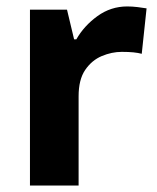

<svg xmlns="http://www.w3.org/2000/svg" viewBox="-20 -576 487 596"><path d="M375 -556Q390 -556 407 -554Q424 -552 435 -550L420 -409Q409 -412 394 -413.5Q379 -415 358 -415Q327 -415 296 -402Q265 -389 244.5 -359Q224 -329 224 -277V0H73V-546H188L210 -454H217Q241 -496 282.5 -526Q324 -556 375 -556Z"/></svg>

Font: Noto Sans Thai Looped
Style: Bold
Weight: 700
Designer: Sasikarn Vongin, Ben Mitchell
Foundry: The Fontpad Ltd
Version: Version 1.001; ttfautohint (v1.8.4.7-5d5b)